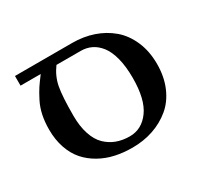

<svg xmlns="http://www.w3.org/2000/svg" viewBox="-118 -688 904 857"><g transform="rotate(-30 334.5 -260.0)"><path d="M44.9 -529.8H339.8Q397.5 -529.8 447.8 -512.7Q498 -495.6 536.9 -462.6Q575.7 -429.7 598.4 -377.4Q621.1 -325.2 621.1 -259.8Q621.1 -193.8 598.6 -141.6Q576.2 -89.4 537.1 -56.9Q498 -24.4 448 -7.3Q397.9 9.8 339.8 9.8Q293.5 9.8 252.2 0.7Q210.9 -8.3 174.8 -28.6Q138.7 -48.8 112.8 -78.1Q86.9 -107.4 72 -150.4Q57.1 -193.4 57.1 -246.1Q57.1 -285.6 64.2 -319.6Q71.3 -353.5 86.7 -383.5Q102.1 -413.6 114.5 -432.4Q127 -451.2 148.9 -480H44.9ZM230 -480Q199.7 -439 190.9 -391.4Q182.1 -343.8 182.1 -246.1Q182.1 -190.9 195.6 -150.1Q209 -109.4 233.2 -85.9Q257.3 -62.5 287.6 -51.3Q317.9 -40 355 -40Q416.5 -40 456.3 -94.5Q496.1 -148.9 496.1 -259.8Q496.1 -318.4 484.9 -361.8Q473.6 -405.3 453.9 -430.7Q434.1 -456.1 409.4 -468Q384.8 -480 355 -480Z"/></g></svg>

Font: Pfennig
Style: Bold
Weight: 700
Version: Version 20120410 ; ttfautohint (v0.8)